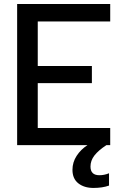

<svg xmlns="http://www.w3.org/2000/svg" viewBox="-20 -719 611 951"><path d="M525.9 -612.8H167V-392.1H435.1V-307.1H167V-85H525.9V0H506.8Q467.3 25.9 447.8 51Q428.2 76.2 428.2 106Q428.2 148.9 472.2 148.9Q496.6 148.9 520 139.2V200.2Q487.3 211.9 442.9 211.9Q397 211.9 367.9 189Q338.9 166 338.9 122.1Q338.9 85 359.4 53.2Q379.9 21.5 413.1 0H64.9V-699.2H525.9Z"/></svg>

Font: Prompt
Style: Regular
Weight: 400
Designer: Katatrad Team
Foundry: CadsonDemak
Version: Version 1.000;PS 001.000;hotconv 1.0.88;makeotf.lib2.5.64775